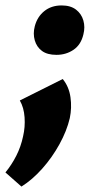

<svg xmlns="http://www.w3.org/2000/svg" viewBox="-53 -448 369 707"><path d="M26 239 -33 187Q-10 159 7 125.5Q24 92 32 54Q40 20 37.5 -16Q35 -52 20 -78L178 -157Q201 -129 206.5 -90Q212 -51 204 -13Q193 34 166 83Q139 132 102.5 173Q66 214 26 239ZM155 -246Q121 -246 101.5 -260.5Q82 -275 75 -299.5Q68 -324 75 -351Q84 -386 110 -407Q136 -428 174 -428Q207 -428 227 -412.5Q247 -397 254 -372.5Q261 -348 254 -321Q245 -283 217.5 -264.5Q190 -246 155 -246Z"/></svg>

Font: Ysabeau Infant Black
Style: Italic
Weight: 900
Italic angle: -12°
Designer: Christian Thalmann (Catharsis Fonts)
Version: Version 2.001;gftools[0.9.30]; featfreeze: ss01,ss02,lnum